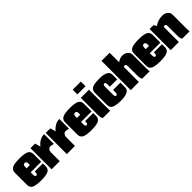

<svg xmlns="http://www.w3.org/2000/svg" viewBox="287 -2027 3343 3343"><g transform="rotate(-45 1959.0 -355.0)"><path d="M214.8 -319.8H294.9V-359.9Q294.9 -384.3 284.7 -397.2Q274.4 -410.2 254.9 -410.2Q235.4 -410.2 225.1 -397.2Q214.8 -384.3 214.8 -359.9ZM214.8 -220.2V-160.2Q214.8 -137.7 222.9 -123.8Q231 -109.9 245.1 -109.9Q259.3 -109.9 267.1 -123.5Q274.9 -137.2 274.9 -160.2V-180.2H475.1V-109.9Q475.1 -43.9 423.1 -17.1Q371.1 9.8 245.1 9.8Q119.1 9.8 67.1 -17.1Q15.1 -43.9 15.1 -109.9V-410.2Q15.1 -476.1 67.1 -502.9Q119.1 -529.8 245.1 -529.8Q371.1 -529.8 423.1 -502.9Q475.1 -476.1 475.1 -410.2V-220.2Z M509.8 -520H623.5L651.9 -417Q690.9 -467.3 741.5 -496.1Q792 -524.9 849.6 -524.9V-285.2L790.5 -296.9Q782.7 -298.8 776.9 -298.8Q749.5 -298.8 729.7 -274.9Q710 -251 710 -220.2V0H509.8Z M884.8 -520H998.5L1026.9 -417Q1065.9 -467.3 1116.5 -496.1Q1167 -524.9 1224.6 -524.9V-285.2L1165.5 -296.9Q1157.7 -298.8 1151.9 -298.8Q1124.5 -298.8 1104.7 -274.9Q1085 -251 1085 -220.2V0H884.8Z M1454.6 -319.8H1534.7V-359.9Q1534.7 -384.3 1524.4 -397.2Q1514.2 -410.2 1494.6 -410.2Q1475.1 -410.2 1464.8 -397.2Q1454.6 -384.3 1454.6 -359.9ZM1454.6 -220.2V-160.2Q1454.6 -137.7 1462.6 -123.8Q1470.7 -109.9 1484.9 -109.9Q1499 -109.9 1506.8 -123.5Q1514.6 -137.2 1514.6 -160.2V-180.2H1714.8V-109.9Q1714.8 -43.9 1662.8 -17.1Q1610.8 9.8 1484.9 9.8Q1358.9 9.8 1306.9 -17.1Q1254.9 -43.9 1254.9 -109.9V-410.2Q1254.9 -476.1 1306.9 -502.9Q1358.9 -529.8 1484.9 -529.8Q1610.8 -529.8 1662.8 -502.9Q1714.8 -476.1 1714.8 -410.2V-220.2Z M1749.5 -605V-720.2H1949.7V-605ZM1749.5 -520H1949.7V-80.1Q1949.7 -33.2 1954.6 0H1784.7Q1763.7 0 1756.6 -28.1Q1749.5 -56.2 1749.5 -129.9Z M2424.3 -299.8H2244.1V-359.9Q2244.1 -382.8 2236.3 -396.5Q2228.5 -410.2 2214.4 -410.2Q2200.2 -410.2 2192.1 -396.2Q2184.1 -382.3 2184.1 -359.9V-160.2Q2184.1 -137.7 2192.1 -123.8Q2200.2 -109.9 2214.4 -109.9Q2228.5 -109.9 2236.3 -123.5Q2244.1 -137.2 2244.1 -160.2V-220.2H2424.3V-100.1Q2424.3 -46.4 2370.6 -18.3Q2316.9 9.8 2214.4 9.8Q2088.4 9.8 2036.4 -17.1Q1984.4 -43.9 1984.4 -109.9V-410.2Q1984.4 -476.1 2036.4 -502.9Q2088.4 -529.8 2214.4 -529.8Q2316.9 -529.8 2370.6 -501.7Q2424.3 -473.6 2424.3 -419.9Z M2459 0V-720.2H2659.2V-484.9Q2715.3 -529.8 2778.8 -529.8Q2840.8 -529.8 2879.9 -496.3Q2918.9 -462.9 2918.9 -410.2V-80.1Q2918.9 -33.2 2923.8 0H2753.9Q2732.9 0 2725.8 -28.1Q2718.8 -56.2 2718.8 -129.9V-330.1Q2718.8 -352.5 2710 -366.7Q2701.2 -380.9 2687 -380.9Q2674.3 -380.9 2659.2 -370.1V0Z M3148.4 -319.8H3228.5V-359.9Q3228.5 -384.3 3218.3 -397.2Q3208 -410.2 3188.5 -410.2Q3168.9 -410.2 3158.7 -397.2Q3148.4 -384.3 3148.4 -359.9ZM3148.4 -220.2V-160.2Q3148.4 -137.7 3156.5 -123.8Q3164.6 -109.9 3178.7 -109.9Q3192.9 -109.9 3200.7 -123.5Q3208.5 -137.2 3208.5 -160.2V-180.2H3408.7V-109.9Q3408.7 -43.9 3356.7 -17.1Q3304.7 9.8 3178.7 9.8Q3052.7 9.8 3000.7 -17.1Q2948.7 -43.9 2948.7 -109.9V-410.2Q2948.7 -476.1 3000.7 -502.9Q3052.7 -529.8 3178.7 -529.8Q3304.7 -529.8 3356.7 -502.9Q3408.7 -476.1 3408.7 -410.2V-220.2Z M3443.4 -520H3537.1L3573.2 -467.8Q3652.3 -529.8 3763.2 -529.8Q3825.2 -529.8 3864.3 -496.3Q3903.3 -462.9 3903.3 -410.2V-80.1Q3903.3 -33.2 3908.2 0H3738.3Q3717.3 0 3710.2 -28.1Q3703.1 -56.2 3703.1 -129.9V-330.1Q3703.1 -380.9 3671.4 -380.9Q3658.7 -380.9 3643.6 -370.1V0H3443.4Z"/></g></svg>

Font: Mikodacs
Style: Regular
Weight: 400
Designer: gluk (gluksza@wp.pl)
Foundry: gluk (gluksza@wp.pl)
Version: Version 0.28